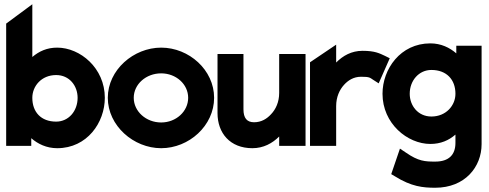

<svg xmlns="http://www.w3.org/2000/svg" viewBox="-20 -686 2298 903"><path d="M9 0H127V-36C158 -9 199 11 249 11C390 11 473 -110 473 -226C473 -366 357 -462 249 -462C201 -462 164 -445 132 -418V-666L9 -575ZM132 -226C132 -281 175 -333 244 -333C307 -333 345 -282 345 -226C345 -164 303 -114 244 -114C173 -114 132 -159 132 -226Z M487 -226C487 -95 608 11 738 11C869 11 987 -95 987 -226C987 -357 869 -462 738 -462C608 -462 487 -357 487 -226ZM609 -226C609 -290 667 -341 738 -341C808 -341 865 -290 865 -226C865 -162 808 -110 738 -110C667 -110 609 -162 609 -226Z M1003 -154C1003 -60 1062 11 1167 11C1219 11 1261 -12 1293 -44V0H1417V-432H1293V-249C1293 -206 1277 -172 1255 -149C1236 -128 1210 -111 1175 -111C1141 -111 1125 -131 1125 -172V-432H1003Z M1438 0H1561V-187C1561 -230 1577 -264 1598 -287C1617 -308 1643 -325 1678 -325C1719 -325 1719 -321 1736 -310L1761 -294L1813 -412L1791 -423C1765 -435 1744 -447 1685 -447C1633 -447 1593 -424 1561 -392V-476L1438 -393Z M1779 -245C1779 -105 1896 -9 2004 -9C2053 -9 2091 -26 2122 -53V-14C2122 42 2091 74 2027 74C1980 74 1948 73 1888 31L1861 13L1820 133L1837 143C1915 192 1970 197 2027 197C2167 197 2245 99 2245 -8V-471H2126V-435C2095 -462 2054 -482 2004 -482C1863 -482 1779 -361 1779 -245ZM1907 -245C1907 -307 1950 -357 2009 -357C2080 -357 2122 -312 2122 -245C2122 -190 2078 -138 2009 -138C1946 -138 1907 -189 1907 -245Z"/></svg>

Font: Charger Pro
Style: UltraNar
Weight: 900
Designer: Jasper
Foundry: Cannot Into Space Fonts
Version: Version 1.09